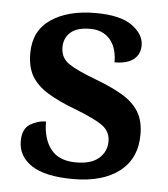

<svg xmlns="http://www.w3.org/2000/svg" viewBox="-45 -588 559 639"><g transform="rotate(5 234.5 -268.5)"><path d="M222 10Q129 10 83.5 -20Q38 -50 38 -101Q38 -142 63.5 -157.5Q89 -173 116 -173Q116 -115 143 -80.5Q170 -46 227 -46Q278 -46 303.5 -68.5Q329 -91 329 -125Q329 -158 302 -177.5Q275 -197 207 -223Q152 -244 116 -266Q80 -288 62 -318Q44 -348 44 -395Q44 -470 100.5 -508.5Q157 -547 249 -547Q332 -547 371.5 -518.5Q411 -490 411 -453Q411 -423 389.5 -406Q368 -389 326 -389Q326 -438 302 -465.5Q278 -493 236 -493Q192 -493 170.5 -474Q149 -455 149 -424Q149 -389 176.5 -370Q204 -351 271 -326Q324 -306 360 -284.5Q396 -263 414.5 -233Q433 -203 433 -157Q433 -77 377 -33.5Q321 10 222 10Z"/></g></svg>

Font: Noto Serif Telugu SemiBold
Style: Regular
Weight: 600
Designer: Jelle Bosma - Monotype Design Team
Foundry: Monotype Imaging Inc.
Version: Version 2.005; ttfautohint (v1.8.4.7-5d5b)